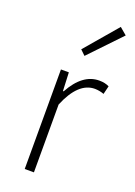

<svg xmlns="http://www.w3.org/2000/svg" viewBox="-145 -812 611 870"><g transform="rotate(20 160.5 -377.0)"><path d="M170.9 -574.2 147 -597.2 280.8 -753.9 314.9 -725.1ZM91.8 0V-480H129.9L133.8 -391.1H137.2Q192.4 -492.2 272.9 -492.2Q300.8 -492.2 320.8 -481.9L311 -441.9Q290 -449.7 267.1 -450.2Q187 -450.2 136.2 -327.1V0Z"/></g></svg>

Font: SourceSansPro-Light
Style: Regular
Weight: 300
Designer: Paul D. Hunt
Foundry: Adobe Systems Incorporated
Version: Version 2.020;PS 2.0;hotconv 1.0.86;makeotf.lib2.5.63406